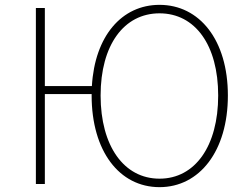

<svg xmlns="http://www.w3.org/2000/svg" viewBox="-20 -759 1040 792"><path d="M638 -22C491 -22 395 -157 395 -365C395 -573 491 -704 638 -704C785 -704 880 -573 880 -365C880 -157 785 -22 638 -22ZM638 13C803 13 920 -136 920 -365C920 -594 803 -739 638 -739C482 -739 371 -610 359 -404H165V-726H128V0H165V-371H358V-365C358 -136 472 13 638 13Z"/></svg>

Font: Harano Aji Gothic K1 ExtraLight
Style: Regular
Weight: 250
Foundry: Masamichi Hosoda
Version: HaranoAjiGothicK1-ExtraLight version 20230610;ttx 4.39.4